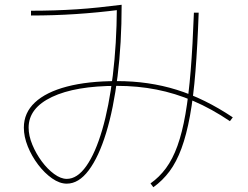

<svg xmlns="http://www.w3.org/2000/svg" viewBox="-20 -760 1040 805"><path d="M260 10Q230 10 198.5 -12Q167 -34 140 -69.5Q113 -105 96.5 -146Q80 -187 80 -225Q80 -287 126.5 -330.5Q173 -374 260.5 -397Q348 -420 470 -420Q604 -420 721 -383.5Q838 -347 956 -268L944 -252Q867 -304 791 -336.5Q715 -369 636 -384.5Q557 -400 470 -400Q296 -400 198 -353.5Q100 -307 100 -225Q100 -191 115.5 -153.5Q131 -116 155 -83.5Q179 -51 207 -30.5Q235 -10 260 -10Q304 -10 342 -64Q380 -118 408.5 -215.5Q437 -313 453 -444Q469 -575 470 -728L483 -719Q389 -707 297.5 -701Q206 -695 110 -695V-715Q159 -715 207 -716.5Q255 -718 301.5 -721Q348 -724 395 -729Q442 -734 490 -740Q490 -578 473 -441Q456 -304 425 -203Q394 -102 352 -46Q310 10 260 10ZM611 9Q648 -17 676 -55Q704 -93 724 -148.5Q744 -204 757.5 -281.5Q771 -359 779.5 -464Q788 -569 793 -707H813Q808 -567 799.5 -460.5Q791 -354 776.5 -274.5Q762 -195 741 -138Q720 -81 691 -42Q662 -3 623 25Z"/></svg>

Font: M PLUS 2 Thin Thin
Style: Regular
Weight: 250
Version: Version 1.001